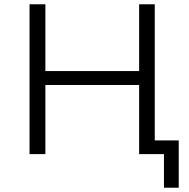

<svg xmlns="http://www.w3.org/2000/svg" viewBox="-20 -720 885 897"><path d="M630 0V-323H192V0H118V-700H192V-388H630V-700H703V0ZM746 157V0H632V-64H815V157Z"/></svg>

Font: Montserrat
Style: Regular
Weight: 400
Designer: Julieta Ulanovsky
Foundry: Julieta Ulanovsky
Version: Version 9.000; ttfautohint (v1.8.4.7-5d5b)